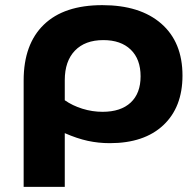

<svg xmlns="http://www.w3.org/2000/svg" viewBox="-20 -727 764 747"><path d="M690 -433Q690 -310 615.5 -240Q541 -170 407 -170Q363 -170 321.5 -179Q280 -188 232 -209V0H72V-414Q72 -555 150.5 -631Q229 -707 378 -707Q525 -707 607.5 -635Q690 -563 690 -433ZM527 -430Q527 -497 488.5 -534Q450 -571 382 -571Q311 -571 271.5 -530Q232 -489 232 -415V-337Q262 -316 300.5 -304Q339 -292 379 -292Q450 -292 488.5 -328Q527 -364 527 -430Z"/></svg>

Font: Montserrat Alternates
Style: Bold
Weight: 700
Designer: Julieta Ulanovsky
Foundry: Julieta Ulanovsky
Version: Version 7.200